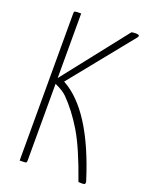

<svg xmlns="http://www.w3.org/2000/svg" viewBox="-134 -772 659 844"><g transform="rotate(20 196.0 -349.5)"><path d="M370 -14Q374 1 359 1Q345 1 339 0Q289 -143 245.5 -215Q202 -287 153 -336Q135 -354 97 -371V-11Q97 -3 93 -1.5Q89 0 64 0V-689Q64 -697 68 -698.5Q72 -700 97 -700V-398L333 -698Q340 -700 354 -700Q377 -700 364 -684L129 -393Q276 -314 370 -14Z"/></g></svg>

Font: Yanone Kaffeesatz Thin
Style: Regular
Weight: 250
Designer: Yanone (Cyrillic: Daniel Pouzeot)
Foundry: Yanone
Version: Version 1.003;PS 001.003;hotconv 1.0.88;makeotf.lib2.5.64775